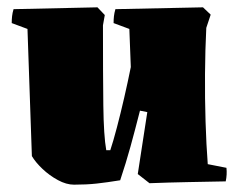

<svg xmlns="http://www.w3.org/2000/svg" viewBox="-20 -495 648 524"><path d="M182 9Q161 9 138 -3.5Q115 -16 96 -34Q77 -52 67 -69Q64 -156 61 -242.5Q58 -329 55 -416L12 -432Q12 -442 13 -451Q14 -460 17 -470L246 -475L266 -454L261 -426Q261 -290 262 -207Q263 -124 270 -85H281Q289 -109 299 -147Q309 -185 319 -228.5Q329 -272 337 -312Q336 -338 335 -364Q334 -390 333 -416L290 -432Q290 -442 291 -451Q292 -460 295 -470L534 -475L555 -455L543 -419Q540 -360 539.5 -293.5Q539 -227 541 -163Q543 -99 547 -47L598 -37Q599 -28 598.5 -18.5Q598 -9 596 0Q544 1 492 2Q440 3 388 5L356 -20L382 -189L362 -193Q348 -138 336 -94.5Q324 -51 308 -3Q271 3 243.5 6Q216 9 182 9Z"/></svg>

Font: Labrada Black
Style: Regular
Weight: 900
Designer: Mercedes Jáuregui
Foundry: Omnibus-Type Team
Version: Version 1.000; ttfautohint (v1.8.4.7-5d5b)